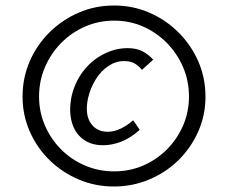

<svg xmlns="http://www.w3.org/2000/svg" viewBox="-20 -584 834 698"><path d="M394 94Q326 94 266 68.5Q206 43 160 -2Q114 -47 88 -106.5Q62 -166 62 -233Q62 -301 88 -361Q114 -421 160 -466.5Q206 -512 266 -538Q326 -564 395 -564Q463 -564 523 -538Q583 -512 629 -466Q675 -420 701 -360.5Q727 -301 727 -232Q727 -165 700.5 -105.5Q674 -46 628.5 -1.5Q583 43 522.5 68.5Q462 94 394 94ZM355 -56Q310 -56 280.5 -79Q251 -102 240.5 -142Q230 -182 240 -233Q252 -285 282 -324.5Q312 -364 355 -386.5Q398 -409 444 -409Q476 -409 498 -397.5Q520 -386 537 -367L496 -330Q483 -346 468 -354Q453 -362 431 -362Q401 -362 374 -344Q347 -326 328 -295.5Q309 -265 300 -227Q288 -170 309 -137.5Q330 -105 372 -105Q395 -105 419 -116.5Q443 -128 464 -147L488 -112Q453 -81 419.5 -68.5Q386 -56 355 -56ZM395 39Q451 39 500 18Q549 -3 586.5 -40.5Q624 -78 645.5 -127.5Q667 -177 667 -233Q667 -290 645.5 -340Q624 -390 586.5 -428Q549 -466 500 -487.5Q451 -509 395 -509Q339 -509 289.5 -487.5Q240 -466 202.5 -428Q165 -390 143.5 -340Q122 -290 122 -233Q122 -177 143.5 -127.5Q165 -78 202.5 -40.5Q240 -3 289.5 18Q339 39 395 39Z"/></svg>

Font: Ysabeau Office Medium
Style: Italic
Weight: 500
Italic angle: -12°
Designer: Christian Thalmann (Catharsis Fonts)
Version: Version 2.001;gftools[0.9.30]; featfreeze: tnum,lnum,ss02